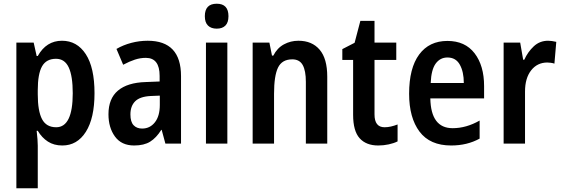

<svg xmlns="http://www.w3.org/2000/svg" viewBox="-20 -772 3025 1032"><path d="M313 -553Q394 -553 441 -481Q488 -409 488 -271Q488 -137 441.5 -63.5Q395 10 315 10Q270 10 237.5 -11Q205 -32 183 -69H177Q180 -44 181.5 -23.5Q183 -3 183 11V240H68V-543H161L177 -471H183Q229 -553 313 -553ZM281 -456Q229 -456 206 -415.5Q183 -375 183 -287V-265Q183 -175 206 -131.5Q229 -88 282 -88Q371 -88 371 -271Q371 -363 349.5 -409.5Q328 -456 281 -456Z M774 -553Q953 -553 953 -363V0H869L849 -74H847Q820 -31 787 -10.5Q754 10 701 10Q633 10 598 -38Q563 -86 563 -158Q563 -242 614 -285Q665 -328 763 -331L838 -334V-364Q838 -461 764 -461Q734 -461 705 -451.5Q676 -442 642 -424L606 -509Q642 -530 685.5 -541.5Q729 -553 774 -553ZM790 -256Q732 -253 706.5 -227.5Q681 -202 681 -157Q681 -117 698 -99Q715 -81 744 -81Q786 -81 812.5 -114.5Q839 -148 839 -208V-258Z M1145 -752Q1208 -752 1208 -685Q1208 -651 1191.5 -634.5Q1175 -618 1145 -618Q1115 -618 1098 -634.5Q1081 -651 1081 -685Q1081 -752 1145 -752ZM1202 -543V0H1087V-543Z M1584 -553Q1657 -553 1698 -505Q1739 -457 1739 -360V0H1624V-332Q1624 -392 1607 -422.5Q1590 -453 1551 -453Q1496 -453 1474.5 -409Q1453 -365 1453 -268V0H1338V-543H1428L1442 -473H1449Q1470 -514 1506 -533.5Q1542 -553 1584 -553Z M2047 -88Q2064 -88 2081.5 -92Q2099 -96 2117 -103V-12Q2097 -2 2069.5 4Q2042 10 2013 10Q1948 10 1913 -29Q1878 -68 1878 -155V-450H1820V-508L1886 -542L1917 -660H1993V-543H2110V-450H1993V-157Q1993 -88 2047 -88Z M2385 -552Q2480 -552 2531 -485.5Q2582 -419 2582 -309V-243H2293Q2296 -83 2413 -83Q2486 -83 2558 -124V-27Q2491 10 2405 10Q2291 10 2235 -64.5Q2179 -139 2179 -268Q2179 -406 2233 -479Q2287 -552 2385 -552ZM2385 -463Q2346 -463 2322 -430.5Q2298 -398 2295 -326H2473Q2473 -386 2451.5 -424.5Q2430 -463 2385 -463Z M2926 -553Q2935 -553 2946.5 -551.5Q2958 -550 2970 -547L2960 -430Q2952 -433 2940.5 -434.5Q2929 -436 2922 -436Q2868 -436 2835 -394Q2802 -352 2802 -280V0H2687V-543H2776L2792 -451H2798Q2817 -493 2849 -523Q2881 -553 2926 -553Z"/></svg>

Font: Noto Sans Gujarati Condensed SemiBold
Style: Regular
Weight: 600
Width: 3
Designer: Jelle Bosma - Monotype Design Team, Universal Thirst
Foundry: Monotype Imaging Inc.
Version: Version 2.106; ttfautohint (v1.8.4.7-5d5b)